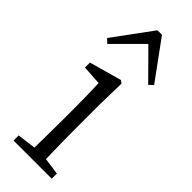

<svg xmlns="http://www.w3.org/2000/svg" viewBox="-261 -819 846 846"><g transform="rotate(45 162.5 -396.0)"><path d="M44 0H282V-32L203 -43C201 -98 200 -176 200 -227V-376L203 -514L190 -523L39 -481V-450L130 -444C132 -395 133 -345 133 -278V-227C133 -176 132 -99 131 -43L44 -32ZM290 -593 309 -611 177 -792H149L16 -611L35 -593L163 -721Z"/></g></svg>

Font: Kiri Minchoo Light
Style: Regular
Weight: 300
Designer: Ryoko NISHIZUKA 西塚涼子 (kana & ideographs); Frank Grießhammer (Latin, Greek & Cyrillic);
akenotsuki.com/eyeben/fonts/ (U+
Foundry: Adobe
akenotsuki.com/eyeben/fonts/
Version: Version 4.002;hotconv 1.0.119;makeotfexe 2.5.65604